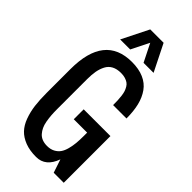

<svg xmlns="http://www.w3.org/2000/svg" viewBox="-342 -1191 1269 1269"><g transform="rotate(45 292.5 -556.0)"><path d="M296.9 -1058.6 234.4 -933.6H140.6L234.4 -1121.1H359.4L453.1 -933.6H359.4ZM296.9 -93.8Q328.1 -93.8 351.1 -106Q374 -118.2 387.5 -137.5Q400.9 -156.7 408.7 -186.5Q416.5 -216.3 419.2 -245.6Q421.9 -274.9 421.9 -312.5V-343.8H296.9V-436.5H546.9V0H453.1L421.9 -93.8Q385.3 8.8 296.9 8.8Q236.8 8.8 192.6 -8.3Q148.4 -25.4 120.6 -54.7Q92.8 -84 76.2 -129.4Q59.6 -174.8 53.2 -225.1Q46.9 -275.4 46.9 -340.8V-562.5Q46.9 -883.8 301.8 -883.8Q366.2 -883.8 412.6 -863.5Q459 -843.3 486.6 -804.4Q514.2 -765.6 526.9 -713.6Q539.6 -661.6 539.6 -593.8H414.6Q414.6 -619.6 413.8 -637.9Q413.1 -656.2 410.4 -677.2Q407.7 -698.2 403.1 -712.4Q398.4 -726.6 390.1 -740.7Q381.8 -754.9 369.9 -762.9Q357.9 -771 340.8 -776.1Q323.7 -781.2 301.8 -781.2Q263.7 -781.2 237.5 -767.3Q211.4 -753.4 197.5 -726.8Q183.6 -700.2 177.7 -668.2Q171.9 -636.2 171.9 -593.8V-312.5Q171.9 -281.2 173.8 -256.1Q175.8 -231 180.4 -204.8Q185.1 -178.7 194.1 -159.7Q203.1 -140.6 216.6 -125.2Q230 -109.9 250.2 -101.8Q270.5 -93.8 296.9 -93.8Z"/></g></svg>

Font: Oswald
Style: Stencbab
Weight: 400
Designer: Mathieu Le Lay
Foundry: Mathieu Le Lay
Version: Version 1.000